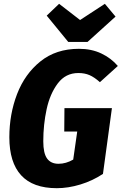

<svg xmlns="http://www.w3.org/2000/svg" viewBox="-20 -969 638 1007"><path d="M598 -623 504 -538Q475 -564 449.5 -575Q424 -586 391 -586Q324 -586 283 -531.5Q242 -477 224.5 -396Q207 -315 207 -228Q207 -165 227 -137.5Q247 -110 287 -110Q326 -110 364 -132L385 -279H317L318 -402H567L520 -57Q466 -21 402 -1.5Q338 18 278 18Q153 18 91 -49.5Q29 -117 29 -249Q29 -370 69.5 -475.5Q110 -581 192 -647Q274 -713 394 -713Q460 -713 511.5 -688.5Q563 -664 598 -623ZM586 -882 439 -749H338L225 -887L290 -949L400 -864L530 -949Z"/></svg>

Font: Fira Sans Condensed ExtraBold
Style: Italic
Weight: 800
Width: 3
Italic angle: -8°
Designer: bBox Type GmbH & Carrois Corporate GbR & Edenspiekermann AG
Foundry: bBox Type GmbH & Carrois Corporate GbR & Edenspiekermann AG
Version: Version 4.301